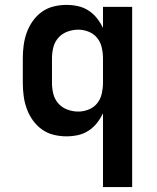

<svg xmlns="http://www.w3.org/2000/svg" viewBox="-20 -548 640 783"><path d="M400 215V-86Q390 -65 375.5 -46.5Q361 -28 341 -15Q321 -2 298 3Q275 8 251 8Q224 8 198 1.5Q172 -5 150.5 -20.5Q129 -36 113.5 -58Q98 -80 89 -105Q80 -130 76.5 -156.5Q73 -183 73 -210V-310Q73 -337 76.5 -363.5Q80 -390 89 -415Q98 -440 113.5 -462Q129 -484 150.5 -499.5Q172 -515 198 -521.5Q224 -528 251 -528Q275 -528 298 -523Q321 -518 341 -505Q361 -492 375.5 -473.5Q390 -455 400 -434V-520H519V215ZM299 -93Q321 -93 342 -101.5Q363 -110 376.5 -127Q390 -144 395 -166Q400 -188 400 -210V-310Q400 -332 395 -354Q390 -376 376.5 -393Q363 -410 342 -418.5Q321 -427 299 -427Q277 -427 255 -419Q233 -411 218 -394Q203 -377 197.5 -355Q192 -333 192 -310V-210Q192 -187 197.5 -165Q203 -143 218 -126Q233 -109 255 -101Q277 -93 299 -93Z"/></svg>

Font: Iosevka Custom Extended
Style: Bold
Weight: 700
Width: 7
Monospace: yes
Designer: Belleve Invis
Foundry: Belleve Invis
Version: Version 11.2.4; ttfautohint (v1.8.4)